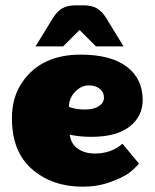

<svg xmlns="http://www.w3.org/2000/svg" viewBox="-20 -694 583 724"><path d="M338 -115Q399 -115 442 -152L504 -77Q488 -58 466 -41.5Q444 -25 396 -7.5Q348 10 291 10Q178 10 101.5 -55.5Q25 -121 25 -248Q25 -328 64 -384Q135 -488 284 -488Q398 -488 458 -442.5Q518 -397 518 -317Q518 -255 468.5 -216.5Q419 -178 324 -178Q281 -178 243 -186Q248 -150 274.5 -132.5Q301 -115 338 -115ZM240 -291Q266 -281 299.5 -281Q333 -281 352.5 -293.5Q372 -306 372 -326Q372 -346 356.5 -359Q341 -372 314 -372Q287 -372 263.5 -348Q240 -324 240 -291ZM267 -674H293Q326 -674 345.5 -662.5Q365 -651 381 -625L446 -519H342L280 -581L218 -519H114L179 -625Q195 -651 214.5 -662.5Q234 -674 267 -674Z"/></svg>

Font: Wendy One
Style: Regular
Weight: 400
Designer: Alejandro Inler
Foundry: Alejandro Inler
Version: 1.001